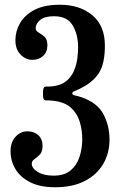

<svg xmlns="http://www.w3.org/2000/svg" viewBox="-20 -780 512 810"><path d="M24.5 -142Q24.5 -180 45.5 -203Q66.5 -226 96 -226Q123.5 -226 141.5 -209.8Q159.5 -193.5 159.5 -164.5Q159.5 -140 148 -128Q136.5 -116 125.2 -108.5Q114 -101 114 -89.5Q114 -70 139.5 -54.5Q165 -39 206 -39Q251.5 -39 277.8 -61Q304 -83 315.5 -118.2Q327 -153.5 327 -193Q327 -231.5 316.2 -266.8Q305.5 -302 278.8 -326Q252 -350 204 -355Q187 -357 174.2 -356.5Q161.5 -356 161.5 -377V-394Q161.5 -415 174.2 -414.8Q187 -414.5 203 -416Q238.5 -420.5 259.5 -437.8Q280.5 -455 291.2 -479.5Q302 -504 305.8 -530.5Q309.5 -557 309.5 -579.5Q309.5 -635 286.5 -673.2Q263.5 -711.5 207.5 -711.5Q168.5 -711.5 149.5 -695.8Q130.5 -680 130.5 -661Q130.5 -649.5 142.8 -642.8Q155 -636 167.5 -625Q180 -614 180 -589Q180 -561 162 -544.2Q144 -527.5 117 -527.5Q88.5 -527.5 66.8 -549.8Q45 -572 45 -610.5Q45 -648.5 64.8 -682.8Q84.5 -717 125.8 -738.5Q167 -760 232.5 -760Q317 -760 369.8 -715.5Q422.5 -671 422.5 -588Q422.5 -512.5 398.5 -474Q374.5 -435.5 327 -411Q306 -399.5 295.5 -396.2Q285 -393 285 -385.5Q285 -379.5 296.5 -377.2Q308 -375 324.5 -369.5Q391 -346.5 416.5 -298Q442 -249.5 442 -191.5Q442 -133.5 415.2 -88Q388.5 -42.5 337.2 -16.2Q286 10 212.5 10Q150 10 108.2 -10.8Q66.5 -31.5 45.5 -66.2Q24.5 -101 24.5 -142Z"/></svg>

Font: Besley* Narrow Medium
Style: Regular
Weight: 500
Width: 4
Designer: Owen Earl
Foundry: indestructible type*
Version: Version 3.000; ttfautohint (v1.8.3)